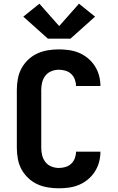

<svg xmlns="http://www.w3.org/2000/svg" viewBox="-20 -1010 640 1038"><path d="M298 8Q268 8 238 3Q208 -2 181 -14.5Q154 -27 132 -48Q110 -69 96 -95Q82 -121 76.5 -151Q71 -181 71 -210V-525Q71 -554 76.5 -584Q82 -614 96 -640Q110 -666 132 -687Q154 -708 181 -720.5Q208 -733 238 -738Q268 -743 298 -743Q326 -743 354 -739Q382 -735 408 -724Q434 -713 456 -694.5Q478 -676 493 -652.5Q508 -629 515.5 -601.5Q523 -574 523 -545Q523 -545 523 -545Q523 -545 523 -545H391Q391 -545 391 -545Q391 -545 391 -545Q391 -545 391 -545Q391 -545 391 -545Q391 -563 384.5 -580.5Q378 -598 364.5 -610.5Q351 -623 333.5 -628Q316 -633 298 -633Q277 -633 257.5 -625Q238 -617 225.5 -601Q213 -585 208 -565Q203 -545 203 -525V-210Q203 -190 208 -170Q213 -150 225.5 -134Q238 -118 257.5 -110Q277 -102 298 -102Q316 -102 333.5 -107Q351 -112 364.5 -124.5Q378 -137 384.5 -154.5Q391 -172 391 -190Q391 -190 391 -190Q391 -190 391 -190Q391 -190 391 -190Q391 -190 391 -190H523Q523 -190 523 -190Q523 -190 523 -190Q523 -161 515.5 -133.5Q508 -106 493 -82.5Q478 -59 456 -40.5Q434 -22 408 -11Q382 0 354 4Q326 8 298 8ZM239 -801 106 -920 193 -990 300 -869 407 -990 494 -920 418 -852 361 -801Z"/></svg>

Font: Iosevka Custom XBdEx
Style: Regular
Weight: 800
Width: 7
Monospace: yes
Designer: Belleve Invis
Foundry: Belleve Invis
Version: Version 11.2.4; ttfautohint (v1.8.4)